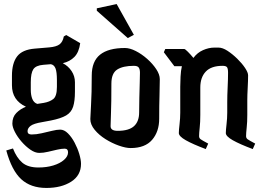

<svg xmlns="http://www.w3.org/2000/svg" viewBox="-20 -736 1296 948"><path d="M209 192Q132 192 85 149Q38 106 11 7L44 -3Q62 43 90 67Q118 91 170 91Q210 91 243 81Q276 71 296 53.5Q316 36 316 16Q316 -2 299 -2Q284 -2 262 3Q240 8 217 13.5Q194 19 174 19Q153 19 130 3Q107 -13 86.5 -36.5Q66 -60 53.5 -84.5Q41 -109 41 -126Q41 -158 60.5 -178Q80 -198 108 -209Q39 -241 39 -315V-362Q39 -424 64.5 -457.5Q90 -491 152 -496L223 -502Q258 -505 274 -517Q290 -529 295 -556L307 -563L376 -523Q370 -478 347.5 -455Q325 -432 290 -424Q317 -410 333.5 -385Q350 -360 350 -330V-283Q350 -237 341 -209Q332 -181 306.5 -166Q281 -151 231 -141L188 -133Q146 -126 131 -114.5Q116 -103 116 -88Q116 -72 136 -72Q159 -72 185.5 -78Q212 -84 236.5 -90Q261 -96 277 -96Q297 -96 315.5 -77.5Q334 -59 348.5 -31.5Q363 -4 371.5 24.5Q380 53 380 73Q380 130 331.5 161Q283 192 209 192ZM132 -293Q132 -266 139.5 -247.5Q147 -229 164 -223L196 -228Q225 -233 243 -247Q261 -261 261 -307V-340Q261 -381 254 -398.5Q247 -416 231 -419L194 -416Q157 -413 144.5 -394Q132 -375 132 -330Z M625 -5Q601 -5 567 -17Q533 -29 501 -49Q469 -69 447.5 -95Q426 -121 426 -148Q426 -160 429.5 -218Q433 -276 433 -363Q433 -433 474 -466Q515 -499 597 -499Q621 -499 650.5 -484Q680 -469 707 -445Q734 -421 751.5 -394.5Q769 -368 769 -345Q769 -307 767.5 -263Q766 -219 766 -150Q766 -86 731 -45.5Q696 -5 625 -5ZM561 -90Q616 -90 641.5 -113Q667 -136 667 -181Q667 -213 668 -253.5Q669 -294 670 -328.5Q671 -363 671 -377Q671 -394 665 -402.5Q659 -411 641 -411Q587 -411 558.5 -392.5Q530 -374 530 -323Q530 -227 528 -178.5Q526 -130 526 -113Q526 -90 561 -90ZM458 -683V-695L556 -716L641 -564L611 -548Z M996 0Q932 -24 897.5 -43.5Q863 -63 863 -79Q863 -93 866.5 -122.5Q870 -152 870 -180V-308Q870 -328 871.5 -358Q873 -388 878 -409H841L789 -478L796 -494H890Q894 -494 907.5 -480.5Q921 -467 935 -450Q954 -476 982.5 -488.5Q1011 -501 1038 -501H1059Q1079 -501 1103.5 -485Q1128 -469 1151.5 -446Q1175 -423 1190 -400.5Q1205 -378 1205 -364Q1205 -339 1203 -302Q1201 -265 1201 -242V-169Q1201 -133 1198 -105.5Q1195 -78 1195 -64Q1195 -54 1202.5 -48.5Q1210 -43 1240 -27L1228 0Q1164 -24 1129.5 -43.5Q1095 -63 1095 -79Q1095 -93 1098.5 -122.5Q1102 -152 1102 -180V-232Q1102 -264 1104 -305Q1106 -346 1106 -377Q1106 -397 1101 -404Q1096 -411 1079 -411Q1023 -411 996 -382.5Q969 -354 969 -304V-169Q969 -133 966 -105.5Q963 -78 963 -64Q963 -54 970.5 -48.5Q978 -43 1008 -27Z"/></svg>

Font: Jaini Purva
Style: Regular
Weight: 400
Designer: Maithili Shingre, Girish Dalvi (Devanagari), Taresh Vohra (Latin)
Foundry: Ek Type
Version: Version 2.000; ttfautohint (v1.8.4.7-5d5b)